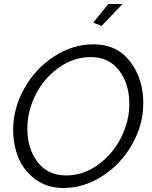

<svg xmlns="http://www.w3.org/2000/svg" viewBox="-20 -937 762 962"><path d="M489 -807 447 -824 523 -917H594ZM46 -287Q46 -395 102 -494.5Q158 -594 251.5 -654.5Q345 -715 448 -715Q566 -715 632 -628.5Q698 -542 698 -421Q698 -313 642.5 -214.5Q587 -116 494 -55.5Q401 5 298 5Q218 5 159.5 -37Q101 -79 73.5 -144Q46 -209 46 -287ZM628 -416Q628 -516 577 -583.5Q526 -651 434 -651Q349 -651 274.5 -598Q200 -545 158.5 -462.5Q117 -380 117 -293Q117 -193 168 -125.5Q219 -58 312 -58Q397 -58 471 -111.5Q545 -165 586.5 -247.5Q628 -330 628 -416Z"/></svg>

Font: Raleway-v4020
Style: Italic
Weight: 400
Italic angle: -12°
Designer: Matt McInerney, Pablo Impallari, Rodrigo Fuenzalida
Foundry: Matt McInerney, Pablo Impallari, Rodrigo Fuenzalida
Version: Version 4.020;PS 004.020;hotconv 1.0.88;makeotf.lib2.5.64775